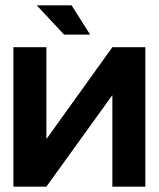

<svg xmlns="http://www.w3.org/2000/svg" viewBox="-20 -696 592 716"><path d="M522 -520V0H399V-340H398L153 0H30V-520H153V-180H155L399 -520ZM219 -567 117 -676H247L316 -567Z"/></svg>

Font: Non Bureau Medium
Style: Regular
Weight: 500
Designer: Jona Saucedo
Foundry: Non Foundry
Version: Version 1.000; ttfautohint (v1.8.4)